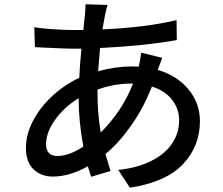

<svg xmlns="http://www.w3.org/2000/svg" viewBox="-20 -820 1040 896"><path d="M913 -254Q913 -138 834 -54Q755 30 586 56L532 -27Q623 -37 687 -69.5Q751 -102 783.5 -151Q816 -200 816 -258Q816 -312 783 -354.5Q750 -397 689 -416Q649 -315 592 -234Q535 -153 472 -101Q477 -83 496 -22L405 5L390 -44Q304 4 227 4Q172 4 136.5 -30Q101 -64 101 -130Q101 -193 134 -256Q167 -319 223.5 -371.5Q280 -424 350 -457Q352 -511 360 -593H311Q289 -593 181 -598L143 -600L140 -693Q167 -688 222 -684Q277 -680 314 -680H369L376 -747Q379 -774 379 -800L482 -797Q476 -779 470 -749L458 -683Q655 -691 804 -726L805 -633Q654 -606 447 -596L438 -488Q521 -510 598 -510L627 -509Q634 -534 639 -574L737 -550L716 -494Q807 -467 860 -402.5Q913 -338 913 -254ZM435 -402V-378Q435 -292 450 -202Q549 -299 601 -430H594Q512 -430 435 -402ZM347 -362Q280 -321 237.5 -261.5Q195 -202 195 -148Q195 -92 248 -92Q302 -92 369 -136Q347 -254 347 -362Z"/></svg>

Font: Sinter Medium
Style: Regular
Weight: 500
Foundry: Adobe & rsms
Version: Version 1.000